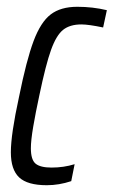

<svg xmlns="http://www.w3.org/2000/svg" viewBox="-20 -538 335 566"><path d="M12 -89Q12 -142 36 -252Q58 -361 79 -417Q100 -473 129.5 -495.5Q159 -518 208 -518Q253 -518 295 -508L284 -457Q241 -466 220 -466Q186 -466 166 -450Q146 -434 130.5 -391Q115 -348 96 -257Q85 -206 78 -165Q71 -124 71 -101Q71 -67 85 -55.5Q99 -44 132 -44Q168 -44 200 -54L190 -4Q154 8 118 8Q61 8 36.5 -15Q12 -38 12 -89Z"/></svg>

Font: Saira Ultra Condensed
Style: Italic
Weight: 400
Width: 1
Italic angle: -12°
Designer: Hector Gatti with collaboration of the Omnibus-Type team
Foundry: Omnibus-Type
Version: Version 1.001; ttfautohint (v1.8)